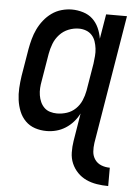

<svg xmlns="http://www.w3.org/2000/svg" viewBox="-53 -570 607 835"><g transform="rotate(5 250.0 -152.5)"><path d="M451 223Q426 223 401 219Q376 215 354.5 205Q333 195 316.5 178Q300 161 290.5 139Q281 117 280.5 91.5Q280 66 284 41L304 -81Q294 -61 279 -44Q264 -27 245 -15Q226 -3 205 2.5Q184 8 163 8Q136 8 112 0Q88 -8 70.5 -25.5Q53 -43 43.5 -66.5Q34 -90 30.5 -115.5Q27 -141 28.5 -167.5Q30 -194 34 -221L54 -341Q58 -363 64 -385Q70 -407 80 -428Q90 -449 105 -468Q120 -487 139.5 -501Q159 -515 182 -521.5Q205 -528 227 -528Q252 -528 276.5 -520.5Q301 -513 318 -497Q335 -481 345 -459Q355 -437 359 -412L377 -520H468L375 41Q372 61 373.5 80Q375 99 385.5 114Q396 129 413.5 136Q431 143 451 143ZM201 -72Q223 -72 244.5 -79Q266 -86 282.5 -102Q299 -118 308 -139Q317 -160 321 -182L341 -302Q343 -318 344.5 -335Q346 -352 344 -368Q342 -384 337 -399Q332 -414 321.5 -425.5Q311 -437 296 -442.5Q281 -448 265 -448Q242 -448 219.5 -439Q197 -430 180.5 -412Q164 -394 155.5 -372Q147 -350 143 -327L123 -207Q120 -192 119 -176Q118 -160 120.5 -144.5Q123 -129 129 -115.5Q135 -102 145.5 -91.5Q156 -81 171 -76.5Q186 -72 201 -72Z"/></g></svg>

Font: Iosevka Term Curly Medium
Style: Italic
Weight: 500
Italic angle: -9°
Designer: Belleve Invis
Foundry: Belleve Invis
Version: Version 32.3.0